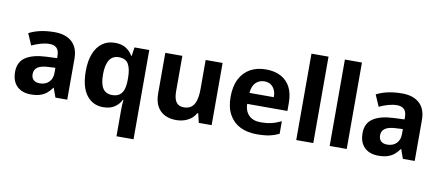

<svg xmlns="http://www.w3.org/2000/svg" viewBox="-82 -1093 3815 1663"><g transform="rotate(10 1825.5 -261.0)"><path d="M318 -557Q417 -557 471.5 -506.5Q526 -456 526 -360V0H422L393 -81H390Q369 -51 344.5 -31Q320 -11 286.5 -0.5Q253 10 205 10Q156 10 118.5 -9Q81 -28 60 -65.5Q39 -103 39 -159Q39 -246 102 -288Q165 -330 282 -335L377 -339V-356Q377 -406 355 -427.5Q333 -449 292 -449Q257 -449 217.5 -438Q178 -427 137 -408L93 -509Q139 -533 195 -545Q251 -557 318 -557ZM319 -251Q255 -249 223.5 -228Q192 -207 192 -167Q192 -133 211.5 -115.5Q231 -98 266 -98Q317 -98 347 -128.5Q377 -159 377 -208V-254Z M1001 7Q1001 -14 1002 -38Q1003 -62 1006 -83H1001Q983 -44 943.5 -17Q904 10 842 10Q750 10 695.5 -62Q641 -134 641 -273Q641 -362 666 -425.5Q691 -489 737.5 -523Q784 -557 849 -557Q910 -557 948 -531.5Q986 -506 1006 -470H1010L1021 -547H1151V238H1001ZM901 -107Q941 -107 965.5 -124.5Q990 -142 1001 -176Q1012 -210 1012 -258V-278Q1012 -356 988 -398Q964 -440 903 -440Q848 -440 820.5 -396.5Q793 -353 793 -270Q793 -186 819.5 -146.5Q846 -107 901 -107Z M1796 -547V0H1683L1664 -80H1655Q1640 -51 1614 -31Q1588 -11 1555 -0.5Q1522 10 1482 10Q1427 10 1384 -11.5Q1341 -33 1316.5 -77.5Q1292 -122 1292 -190V-547H1442V-235Q1442 -172 1463.5 -141Q1485 -110 1530 -110Q1572 -110 1597.5 -130Q1623 -150 1635 -190.5Q1647 -231 1647 -290V-547Z M2177 -557Q2255 -557 2309.5 -527.5Q2364 -498 2392.5 -442.5Q2421 -387 2421 -305V-235H2067Q2068 -173 2104.5 -135.5Q2141 -98 2210 -98Q2261 -98 2302 -107.5Q2343 -117 2389 -139V-29Q2349 -9 2304 0.5Q2259 10 2193 10Q2109 10 2047 -21Q1985 -52 1950 -114.5Q1915 -177 1915 -270Q1915 -363 1947.5 -427Q1980 -491 2038.5 -524Q2097 -557 2177 -557ZM2182 -453Q2136 -453 2105.5 -423Q2075 -393 2070 -332H2284Q2285 -367 2273 -394Q2261 -421 2238.5 -437Q2216 -453 2182 -453Z M2690 0H2540V-760H2690Z M2984 0H2834V-760H2984Z M3374 -557Q3473 -557 3527.5 -506.5Q3582 -456 3582 -360V0H3478L3449 -81H3446Q3425 -51 3400.5 -31Q3376 -11 3342.5 -0.5Q3309 10 3261 10Q3212 10 3174.5 -9Q3137 -28 3116 -65.5Q3095 -103 3095 -159Q3095 -246 3158 -288Q3221 -330 3338 -335L3433 -339V-356Q3433 -406 3411 -427.5Q3389 -449 3348 -449Q3313 -449 3273.5 -438Q3234 -427 3193 -408L3149 -509Q3195 -533 3251 -545Q3307 -557 3374 -557ZM3375 -251Q3311 -249 3279.5 -228Q3248 -207 3248 -167Q3248 -133 3267.5 -115.5Q3287 -98 3322 -98Q3373 -98 3403 -128.5Q3433 -159 3433 -208V-254Z"/></g></svg>

Font: Noto Sans Hebrew Thin
Style: Bold
Weight: 700
Version: Version 3.001